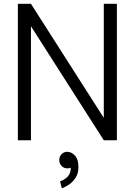

<svg xmlns="http://www.w3.org/2000/svg" viewBox="-20 -743 714 1017"><path d="M144 -722.7 529.8 -118.7V-722.7H599.1V0H529.8L144 -604V0H74.7V-722.7ZM293.9 105Q293.9 86.4 306.2 73.7Q318.4 61 336.9 61Q338.4 61 339.4 61Q339.4 61 339.8 61.5Q360.4 62.5 377.9 82Q395.5 101.6 395.5 143.1Q395.5 175.8 380.1 199Q364.7 222.2 344 235.8Q323.2 249.5 307.6 253.9L297.9 217.3Q315.4 212.9 335.2 195.6Q355 178.2 355 145Q346.2 148.9 336.9 148.9Q318.4 148.9 306.2 136.2Q293.9 123.5 293.9 105Z"/></svg>

Font: Giphurs Light
Style: Regular
Weight: 300
Version: Version 0.920; ttfautohint (v1.8.4.7-5d5b)